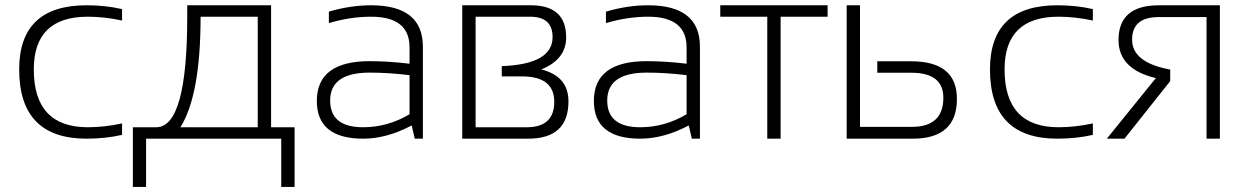

<svg xmlns="http://www.w3.org/2000/svg" viewBox="-20 -533 4782 738"><path d="M449.2 -14.6Q385.7 0 312.5 0Q53.7 0 53.7 -266.1Q53.7 -512.7 312.5 -512.7Q385.7 -512.7 449.2 -498V-454.1Q380.9 -468.8 317.4 -468.8Q109.9 -468.8 109.9 -266.1Q109.9 -43.9 317.4 -43.9Q380.9 -43.9 449.2 -58.6Z M673.3 -43.9H970.7V-468.8H751Q751 -166.5 673.3 -43.9ZM490.7 185.5V-43.9H580.6Q699.7 -43.9 699.7 -468.8V-512.7H1022V-43.9H1112.3V185.5H1061V0H541.5V185.5Z M1197.8 -145Q1197.8 -297.9 1400.9 -297.9Q1472.7 -297.9 1554.2 -288.1V-351.1Q1554.2 -468.8 1406.2 -468.8Q1327.1 -468.8 1244.1 -444.3V-488.3Q1327.1 -512.7 1406.2 -512.7Q1605.5 -512.7 1605.5 -353.5V0H1574.2L1562.5 -50.8Q1466.3 0 1376 0Q1197.8 0 1197.8 -145ZM1400.9 -253.9Q1249 -253.9 1249 -146.5Q1249 -43.9 1376 -43.9Q1469.7 -43.9 1554.2 -93.8V-244.1Q1472.7 -253.9 1400.9 -253.9Z M2004.9 -43.9Q2110.4 -43.9 2110.4 -141.6Q2110.4 -239.3 1986.8 -239.3H1908.7V-278.8Q2104 -286.1 2104 -390.6Q2104 -468.8 2017.1 -468.8H1808.1V-43.9ZM1756.8 0V-512.7H2020.5Q2156.2 -512.7 2156.2 -389.2Q2156.2 -304.7 2060.5 -266.1Q2165 -240.2 2165 -143.1Q2165 0 2010.3 0Z M2262.7 -145Q2262.7 -297.9 2465.8 -297.9Q2537.6 -297.9 2619.1 -288.1V-351.1Q2619.1 -468.8 2471.2 -468.8Q2392.1 -468.8 2309.1 -444.3V-488.3Q2392.1 -512.7 2471.2 -512.7Q2670.4 -512.7 2670.4 -353.5V0H2639.2L2627.4 -50.8Q2531.2 0 2440.9 0Q2262.7 0 2262.7 -145ZM2465.8 -253.9Q2314 -253.9 2314 -146.5Q2314 -43.9 2440.9 -43.9Q2534.7 -43.9 2619.1 -93.8V-244.1Q2537.6 -253.9 2465.8 -253.9Z M3161.1 -512.7V-468.8H2980.5V0H2929.2V-468.8H2748.5V-512.7Z M3285.6 -512.7V-45.4H3484.9Q3606 -45.4 3606 -157.2Q3606 -253.4 3482.9 -253.4H3352.1V-297.4H3482.4Q3658.2 -297.4 3658.2 -152.8Q3658.2 0 3488.3 0H3234.4V-512.7Z M4180.7 -14.6Q4117.2 0 4043.9 0Q3785.2 0 3785.2 -266.1Q3785.2 -512.7 4043.9 -512.7Q4117.2 -512.7 4180.7 -498V-454.1Q4112.3 -468.8 4048.8 -468.8Q3841.3 -468.8 3841.3 -266.1Q3841.3 -43.9 4048.8 -43.9Q4112.3 -43.9 4180.7 -58.6Z M4617.7 0V-467.3H4433.1Q4331.5 -467.3 4331.5 -380.4Q4331.5 -292.5 4478 -265.6V-221.2L4302.2 0H4234.4L4422.9 -232.9Q4279.3 -266.6 4279.3 -379.4Q4279.3 -512.7 4434.6 -512.7H4668.9V0Z"/></svg>

Font: Sansation Light
Style: Light
Weight: 300
Designer: Bernd Montag
Version: Version 1.301